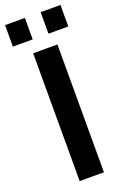

<svg xmlns="http://www.w3.org/2000/svg" viewBox="-186 -923 631 974"><g transform="rotate(-20 129.5 -436.5)"><path d="M65 -690H196V0H65ZM-20 -873H87V-757H-20ZM172 -873H279V-757H172Z"/></g></svg>

Font: D-DIN
Style: DIN-Bold
Weight: 700
Designer: Charles Nix
Foundry: Datto Inc.
Version: Version 1.00